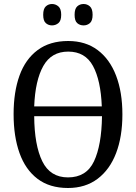

<svg xmlns="http://www.w3.org/2000/svg" viewBox="-20 -930 681 960"><path d="M320 10Q228 10 167.5 -36Q107 -82 77.5 -165Q48 -248 48 -359Q48 -470 77.5 -552Q107 -634 168 -679.5Q229 -725 321 -725Q408 -725 468.5 -679.5Q529 -634 560.5 -551.5Q592 -469 592 -358Q592 -247 560.5 -164.5Q529 -82 468 -36Q407 10 320 10ZM489 -398Q484 -528 445 -600Q406 -672 321 -672Q237 -672 196.5 -600Q156 -528 151 -398ZM320 -43Q412 -43 450 -123.5Q488 -204 490 -349H151Q152 -204 191.5 -123.5Q231 -43 320 -43ZM398 -803Q379 -803 366 -814.5Q353 -826 353 -856Q353 -886 366 -898Q379 -910 398 -910Q416 -910 429.5 -898Q443 -886 443 -856Q443 -826 429.5 -814.5Q416 -803 398 -803ZM240 -803Q222 -803 209 -814.5Q196 -826 196 -856Q196 -886 209 -898Q222 -910 240 -910Q258 -910 272 -898Q286 -886 286 -856Q286 -826 272 -814.5Q258 -803 240 -803Z"/></svg>

Font: Noto Serif Condensed
Style: Regular
Weight: 400
Width: 3
Designer: Monotype Design Team
Foundry: Monotype Imaging Inc.
Version: Version 2.013; ttfautohint (v1.8.4.7-5d5b)